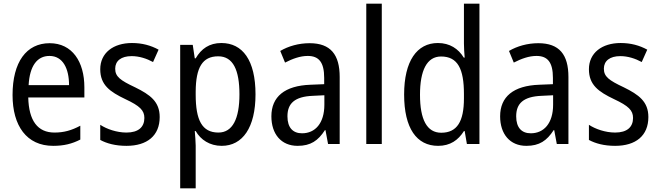

<svg xmlns="http://www.w3.org/2000/svg" viewBox="-20 -780 3569 1040"><path d="M249 -546C123 -546 48 -444 48 -265C48 -99 124 10 268 10C326 10 370 -1 415 -24V-99C368 -74 327 -62 275 -62C184 -62 136 -126 133 -252H437V-307C437 -446 371 -546 249 -546ZM248 -477C321 -477 354 -408 354 -319H135C141 -423 181 -477 248 -477Z M845 -146C845 -230 793 -267 712 -307C631 -345 604 -365 604 -408C604 -450 636 -476 693 -476C734 -476 774 -463 809 -444L839 -511C797 -534 750 -547 695 -547C593 -547 523 -493 523 -405C523 -320 575 -283 659 -243C738 -206 762 -182 762 -141C762 -92 730 -62 665 -62C612 -62 558 -81 523 -104V-22C558 -3 605 10 665 10C777 10 845 -45 845 -146Z M1179 -547C1114 -547 1070 -516 1040 -464H1035L1024 -537H956V240H1040V9C1040 -13 1037 -44 1035 -70H1040C1067 -23 1116 10 1181 10C1294 10 1364 -89 1364 -269C1364 -454 1294 -547 1179 -547ZM1162 -475C1243 -475 1277 -400 1277 -269C1277 -137 1240 -62 1163 -62C1074 -62 1040 -130 1040 -267V-285C1041 -414 1076 -475 1162 -475Z M1657 -546C1598 -546 1542 -530 1498 -504L1524 -441C1565 -462 1606 -477 1647 -477C1707 -477 1736 -443 1736 -358V-324L1662 -321C1522 -316 1450 -256 1450 -150C1450 -54 1503 10 1592 10C1663 10 1703 -18 1740 -75H1743L1757 0H1820V-363C1820 -484 1771 -546 1657 -546ZM1675 -261 1737 -264V-213C1737 -112 1687 -58 1616 -58C1568 -58 1537 -87 1537 -150C1537 -219 1575 -257 1675 -261Z M2048 0V-760H1964V0Z M2353 10C2419 10 2462 -21 2493 -70H2497L2509 0H2577V-760H2493V-544C2493 -523 2495 -492 2497 -468H2492C2463 -516 2416 -547 2352 -547C2238 -547 2169 -449 2169 -268C2169 -85 2237 10 2353 10ZM2370 -61C2292 -61 2255 -133 2255 -267C2255 -398 2292 -474 2369 -474C2460 -474 2493 -406 2493 -271V-247C2493 -122 2456 -61 2370 -61Z M2896 -546C2837 -546 2781 -530 2737 -504L2763 -441C2804 -462 2845 -477 2886 -477C2946 -477 2975 -443 2975 -358V-324L2901 -321C2761 -316 2689 -256 2689 -150C2689 -54 2742 10 2831 10C2902 10 2942 -18 2979 -75H2982L2996 0H3059V-363C3059 -484 3010 -546 2896 -546ZM2914 -261 2976 -264V-213C2976 -112 2926 -58 2855 -58C2807 -58 2776 -87 2776 -150C2776 -219 2814 -257 2914 -261Z M3492 -146C3492 -230 3440 -267 3359 -307C3278 -345 3251 -365 3251 -408C3251 -450 3283 -476 3340 -476C3381 -476 3421 -463 3456 -444L3486 -511C3444 -534 3397 -547 3342 -547C3240 -547 3170 -493 3170 -405C3170 -320 3222 -283 3306 -243C3385 -206 3409 -182 3409 -141C3409 -92 3377 -62 3312 -62C3259 -62 3205 -81 3170 -104V-22C3205 -3 3252 10 3312 10C3424 10 3492 -45 3492 -146Z"/></svg>

Font: Noto Sans Oriya Cond
Style: Regular
Weight: 400
Width: 3
Designer: Amélie Bonet and Sol Matas
Foundry: Google LLC
Version: Version 2.006